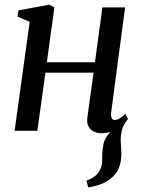

<svg xmlns="http://www.w3.org/2000/svg" viewBox="-20 -564 608 828"><path d="M360.5 244 353 215.5Q375.5 206 389.5 195.5Q403.5 185 411.5 168Q421.5 149 420.8 121.8Q420 94.5 424.5 67.5Q427.5 40.5 443 21.2Q458.5 2 469 -12L529 -46.5Q511.5 -26 505.8 -2.8Q500 20.5 500.5 45Q501 58 502.2 72.8Q503.5 87.5 503.5 101Q503 133.5 492.5 160.8Q482 188 454 208.5Q436.5 222 414.5 230.5Q392.5 239 360.5 244ZM459.5 -80.5Q457.5 -62 462 -54.2Q466.5 -46.5 473.5 -46.5Q482.5 -46.5 494 -52.5Q505.5 -58.5 520.5 -73.5L532 -51Q525 -40.5 509 -26Q493 -11.5 470 -0.5Q447 10.5 418 10.5Q399 10.5 384 3.2Q369 -4 361.2 -19.5Q353.5 -35 357 -59.5L383.5 -250.5H176L141 0H43L108 -470L55 -492.5L60 -519.5L193.5 -544L214.5 -531.5L182 -295.5H389.5L421.5 -532H519.5Z"/></svg>

Font: Merriweather 72pt
Style: Italic
Weight: 400
Italic angle: -7.8°
Version: Version 2.101